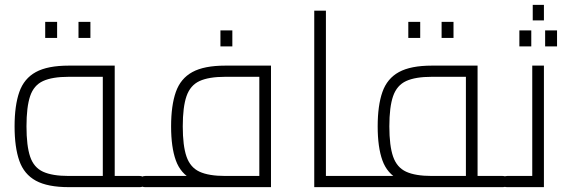

<svg xmlns="http://www.w3.org/2000/svg" viewBox="-20 -770 2345 790"><path d="M263 0Q176 0 127.5 -26.5Q79 -53 59.5 -108.5Q40 -164 40 -250Q40 -336 59.5 -391.5Q79 -447 127.5 -473.5Q176 -500 263 -500H452V-26H403V-475L426 -454H263Q195 -454 157 -436.5Q119 -419 104 -374.5Q89 -330 89 -250Q89 -170 104 -125.5Q119 -81 157 -63.5Q195 -46 263 -46H554V0ZM554 0V-46Q561 -46 565 -44Q569 -42 571 -39Q573 -36 573.5 -32Q574 -28 574 -23Q574 -18 573.5 -13.5Q573 -9 571 -6Q569 -3 565 -1.5Q561 0 554 0ZM166 -614V-680H215V-614ZM303 -614V-680H352V-614Z M578 0V-46H1080L1047 -15V-475L1070 -454H907Q839 -454 801 -436.5Q763 -419 747.5 -374.5Q732 -330 732 -250Q732 -170 747.5 -125.5Q763 -81 801 -63.5Q839 -46 907 -46V-6Q820 -6 771.5 -31Q723 -56 703.5 -110Q684 -164 684 -250Q684 -336 703.5 -391.5Q723 -447 771.5 -473.5Q820 -500 907 -500H1095V0ZM578 0Q571 0 567 -1.5Q563 -3 561 -6Q559 -9 558.5 -13.5Q558 -18 558 -23Q558 -30 559.5 -34.5Q561 -39 565 -42.5Q569 -46 578 -46ZM887 -579V-645H936V-579Z M1321 0V-46H1428V0ZM1273 0V-726H1321V0ZM1428 0V-46Q1435 -46 1439 -44Q1443 -42 1445 -39Q1447 -36 1447.5 -32Q1448 -28 1448 -23Q1448 -18 1447.5 -13.5Q1447 -9 1445 -6Q1443 -3 1439 -1.5Q1435 0 1428 0Z M1945 0V-46H2048V0ZM1428 0V-46H1930L1897 -15V-475L1920 -454H1757Q1689 -454 1651 -436.5Q1613 -419 1597.5 -374.5Q1582 -330 1582 -250Q1582 -170 1597.5 -125.5Q1613 -81 1651 -63.5Q1689 -46 1757 -46V-6Q1670 -6 1621.5 -31Q1573 -56 1553.5 -110Q1534 -164 1534 -250Q1534 -336 1553.5 -391.5Q1573 -447 1621.5 -473.5Q1670 -500 1757 -500H1945V0ZM1428 0Q1421 0 1417 -1.5Q1413 -3 1411 -6Q1409 -9 1408.5 -13.5Q1408 -18 1408 -23Q1408 -30 1409.5 -34.5Q1411 -39 1415 -42.5Q1419 -46 1428 -46ZM2048 0V-46Q2055 -46 2059 -44Q2063 -42 2065 -39Q2067 -36 2067.5 -32Q2068 -28 2068 -23Q2068 -18 2067.5 -13.5Q2067 -9 2065 -6Q2063 -3 2059 -1.5Q2055 0 2048 0ZM1660 -614V-680H1709V-614ZM1797 -614V-680H1846V-614Z M2067 0V-46H2191L2170 -27V-500H2218V0ZM2067 0Q2060 0 2056 -1.5Q2052 -3 2050 -6Q2048 -9 2047.5 -13.5Q2047 -18 2047 -23Q2047 -30 2048.5 -34.5Q2050 -39 2054 -42.5Q2058 -46 2067 -46ZM2172 -686V-750H2218V-686ZM2117 -579V-645H2166V-579ZM2223 -579V-645H2272V-579Z"/></svg>

Font: Cairo Play Light
Style: Regular
Weight: 300
Version: Version 3.119